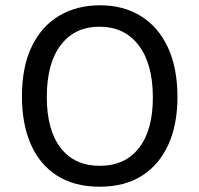

<svg xmlns="http://www.w3.org/2000/svg" viewBox="-20 -693 754 726"><path d="M357 13Q261 13 195.5 -29Q130 -71 96.5 -147.5Q63 -224 63 -328Q63 -442 101 -519Q139 -596 205.5 -634.5Q272 -673 358 -673Q447 -673 513 -632Q579 -591 615 -513.5Q651 -436 651 -326Q651 -223 617 -147Q583 -71 517.5 -29Q452 13 357 13ZM357 -66Q453 -66 505.5 -133.5Q558 -201 558 -324Q558 -451 504.5 -521.5Q451 -592 356 -592Q263 -592 210 -523Q157 -454 157 -326Q157 -201 209.5 -133.5Q262 -66 357 -66Z"/></svg>

Font: Bricolage Grotesque 12pt
Style: Regular
Weight: 400
Designer: Mathieu Triay
Foundry: Atelier Triay
Version: Version 1.001; ttfautohint (v1.8.4.7-5d5b);gftools[0.9.33.de